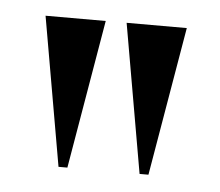

<svg xmlns="http://www.w3.org/2000/svg" viewBox="-31 -748 346 302"><g transform="rotate(5 141.5 -596.5)"><path d="M71 -479 30 -714H125L85 -479ZM199 -479 158 -714H253L213 -479Z"/></g></svg>

Font: Noto Serif Display ExtraCondensed SemiBold
Style: Regular
Weight: 600
Width: 2
Designer: Monotype Design Team
Foundry: Monotype Imaging Inc.
Version: Version 2.009